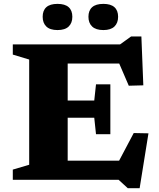

<svg xmlns="http://www.w3.org/2000/svg" viewBox="-20 -927 820 990"><path d="M549 -492V-363.5V-235H475L466 -320H231V-408.5H466L475 -492ZM719 -487 644 -485 569.5 -658 627 -599.5H231V-698H599L656 -739H709ZM564 -41.5 669.5 -241 745.5 -239.5 700 43.5H639L591.5 0H231V-98.5H614.5ZM46 0V-52.5L130.5 -77.5V-620L46 -645.5V-698H329V0ZM276.5 -772Q238 -772 219 -790.2Q200 -808.5 200 -840.5Q200 -873 219 -890Q238 -907 276.5 -907Q315 -907 334 -890Q353 -873 353 -840.5Q353 -808.5 334 -790.2Q315 -772 276.5 -772ZM513 -772Q474.5 -772 455.2 -790.2Q436 -808.5 436 -840.5Q436 -873 455.2 -890Q474.5 -907 513 -907Q551 -907 570 -890Q589 -873 589 -840.5Q589 -808.5 570 -790.2Q551 -772 513 -772Z"/></svg>

Font: Newsreader 9pt
Style: Bold
Weight: 700
Designer: Hugues Gentile
Foundry: Production Type
Version: Version 1.003